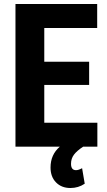

<svg xmlns="http://www.w3.org/2000/svg" viewBox="-20 -731 531 957"><path d="M424.3 -307.6H200.7V-119.1H465.3V0H394.5Q363.3 20.5 348.6 40Q334 59.6 334 85.4Q334 117.2 358.9 117.2Q371.1 117.2 389.2 107.4L402.3 184.6Q370.6 206.1 331.1 206.1Q286.6 206.1 259.3 178.2Q231.9 150.4 231.9 104Q231.9 39.6 278.3 0H57.1V-710.9H464.4V-591.3H200.7V-423.3H424.3Z"/></svg>

Font: Roboto Condensed
Style: Bold
Weight: 700
Designer: Google
Version: Version 2.134; 2016